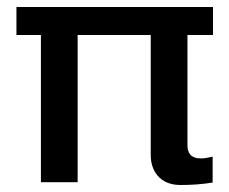

<svg xmlns="http://www.w3.org/2000/svg" viewBox="-20 -521 655 549"><path d="M411 -77C411 -34 436 8 496 8C526 8 558 6 588 1V-73C575 -70 564 -68 555 -68C524 -68 516 -85 516 -106V-421H589V-501H27V-421H97V0H202V-421H411Z"/></svg>

Font: Perun Medium
Style: Regular
Weight: 500
Foundry: Copyright (c) Stefan Peev, Context Ltd, 2016
Version: Version 1.089